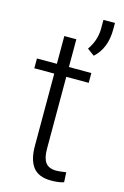

<svg xmlns="http://www.w3.org/2000/svg" viewBox="-121 -840 584 904"><g transform="rotate(15 170.5 -388.0)"><path d="M11.2 0ZM167 -663.6V-528.3H276.4V-480.5H167V-128.4Q167 -84.5 182.9 -63Q198.7 -41.5 235.8 -41.5Q250.5 -41.5 283.2 -46.4L285.6 1.5Q262.7 9.8 223.1 9.8Q163.1 9.8 135.7 -25.1Q108.4 -60.1 108.4 -127.9V-480.5H11.2V-528.3H108.4V-663.6ZM266.1 -609.9 231.4 -635.3Q265.1 -683.1 266.6 -737.8V-784.7H322.8V-753.9Q322.8 -660.6 266.1 -609.9Z"/></g></svg>

Font: Roboto Light
Style: Regular
Weight: 300
Designer: Google
Version: Version 2.134; 2016; ttfautohint (v1.6)